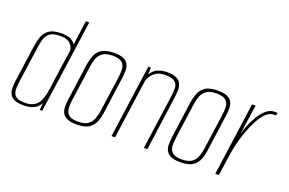

<svg xmlns="http://www.w3.org/2000/svg" viewBox="-84 -921 1836 1221"><g transform="rotate(20 833.5 -311.0)"><path d="M130 8Q89 8 67 -3Q45 -14 36.5 -33Q28 -52 28 -76Q28 -100 32 -125L67 -375Q72 -407 82.5 -436.5Q93 -466 121 -485.5Q149 -505 204 -505Q245 -505 267.5 -493.5Q290 -482 299 -464L322 -630H345L256 0H239L243 -47Q235 -32 221.5 -19.5Q208 -7 186 0.5Q164 8 130 8ZM133 -10Q172 -10 195 -24Q218 -38 229.5 -60.5Q241 -83 246.5 -109.5Q252 -136 255 -160Q264 -226 273 -291Q282 -356 292 -422Q291 -435 283 -450Q275 -465 256.5 -476Q238 -487 203 -487Q153 -487 130.5 -468.5Q108 -450 101 -422Q94 -394 90 -365L57 -131Q54 -109 52.5 -87.5Q51 -66 56.5 -48.5Q62 -31 79.5 -20.5Q97 -10 133 -10Z M490 7Q447 7 424 -4.5Q401 -16 392 -35Q383 -54 383.5 -77.5Q384 -101 387 -125L421 -372Q426 -404 437 -434Q448 -464 476.5 -483.5Q505 -503 562 -503Q604 -503 627 -491.5Q650 -480 658.5 -461Q667 -442 666.5 -419Q666 -396 663 -372L629 -125Q625 -93 613.5 -62.5Q602 -32 574 -12.5Q546 7 490 7ZM492 -13Q538 -13 561 -30.5Q584 -48 593 -75Q602 -102 606 -130L639 -367Q643 -395 642 -421.5Q641 -448 623 -465.5Q605 -483 559 -483Q513 -483 490 -465.5Q467 -448 458 -421.5Q449 -395 445 -367L412 -130Q408 -102 409 -75Q410 -48 428 -30.5Q446 -13 492 -13Z M725 0 794 -495H812L810 -446Q827 -479 857.5 -491Q888 -503 919 -503Q961 -503 983.5 -491.5Q1006 -480 1014.5 -461Q1023 -442 1022.5 -419Q1022 -396 1019 -372L968 0H944L995 -363Q998 -384 999.5 -405.5Q1001 -427 995.5 -444Q990 -461 971.5 -471.5Q953 -482 915 -482Q880 -482 858 -469.5Q836 -457 824 -440Q812 -423 806 -408L749 0Z M1192 7Q1149 7 1126 -4.5Q1103 -16 1094 -35Q1085 -54 1085.5 -77.5Q1086 -101 1089 -125L1123 -372Q1128 -404 1139 -434Q1150 -464 1178.5 -483.5Q1207 -503 1264 -503Q1306 -503 1329 -491.5Q1352 -480 1360.5 -461Q1369 -442 1368.5 -419Q1368 -396 1365 -372L1331 -125Q1327 -93 1315.5 -62.5Q1304 -32 1276 -12.5Q1248 7 1192 7ZM1194 -13Q1240 -13 1263 -30.5Q1286 -48 1295 -75Q1304 -102 1308 -130L1341 -367Q1345 -395 1344 -421.5Q1343 -448 1325 -465.5Q1307 -483 1261 -483Q1215 -483 1192 -465.5Q1169 -448 1160 -421.5Q1151 -395 1147 -367L1114 -130Q1110 -102 1111 -75Q1112 -48 1130 -30.5Q1148 -13 1194 -13Z M1427 0 1496 -495H1520L1491 -296Q1496 -314 1508.5 -347.5Q1521 -381 1541 -416Q1561 -451 1588 -475.5Q1615 -500 1648 -500Q1652 -500 1658 -500Q1664 -500 1667 -499L1663 -480Q1661 -481 1656.5 -481Q1652 -481 1647 -481Q1621 -481 1597 -458Q1573 -435 1552.5 -397.5Q1532 -360 1516 -316Q1500 -272 1489 -228.5Q1478 -185 1473 -151L1451 0Z"/></g></svg>

Font: Alumni Sans Thin Thin
Style: Italic
Weight: 250
Italic angle: -8°
Version: Version 1.016